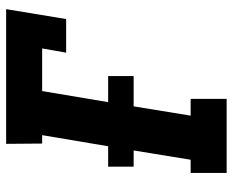

<svg xmlns="http://www.w3.org/2000/svg" viewBox="-88 -688 775 640"><g transform="rotate(-90 300.0 -367.5)"><path d="M44 0V-120H88L119 -310H65V-395H133L170 -615H142L141 -735H590L557 -535H445L459 -615H317L280 -395H367V-310H266L235 -120H291V0Z"/></g></svg>

Font: Iosevka Etoile Heavy
Style: Italic
Weight: 900
Italic angle: -9°
Designer: Belleve Invis
Foundry: Belleve Invis
Version: Version 22.1.2; ttfautohint (v1.8.4)